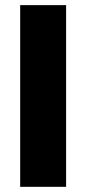

<svg xmlns="http://www.w3.org/2000/svg" viewBox="-20 -723 336 743"><path d="M58.1 0V-703.1H235.8V0Z"/></svg>

Font: LT Superior Black
Style: Regular
Weight: 900
Designer: Daniel Lyons
Foundry: LyonsType
Version: Version 2.005